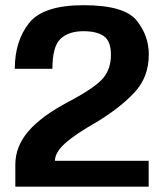

<svg xmlns="http://www.w3.org/2000/svg" viewBox="-20 -700 618 720"><path d="M37.5 0H537.5V-97H186Q186 -127.5 223 -161.5Q260 -195.5 343.5 -243Q430 -295.5 484 -353Q538 -410.5 538 -496Q538 -567 491.8 -623.8Q445.5 -680.5 293 -680.5Q141.5 -680.5 88.5 -613Q35.5 -545.5 35.5 -442H176.5Q176.5 -525.5 206.8 -554.2Q237 -583 293 -583Q343.5 -583 369.8 -564.2Q396 -545.5 396 -494Q396 -442 366.8 -407Q337.5 -372 240 -320Q136 -265.5 86.8 -208.2Q37.5 -151 37.5 -83Z"/></svg>

Font: Anybody Thin SemiBold
Style: Regular
Weight: 600
Version: Version 1.113;gftools[0.9.25]